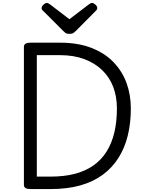

<svg xmlns="http://www.w3.org/2000/svg" viewBox="-20 -1289 1005 1309"><path d="M187 0Q143 0 143 -28V-970Q143 -984 154 -991Q165 -998 187 -998H389Q511 -998 602 -963Q693 -928 753 -866Q813 -804 842.5 -723.5Q872 -643 872 -550Q872 -449 851 -364Q830 -279 787 -211.5Q744 -144 679 -96.5Q614 -49 526 -24.5Q438 0 326 0ZM231 -85H326Q418 -85 490.5 -104Q563 -123 617 -161Q671 -199 706.5 -255.5Q742 -312 759.5 -385.5Q777 -459 777 -550Q777 -630 752 -696Q727 -762 677 -810.5Q627 -859 555 -886Q483 -913 389 -913H231ZM608 -1269Q618 -1269 630.5 -1257.5Q643 -1246 643 -1235Q643 -1233 642.5 -1229Q642 -1225 637 -1219L497 -1078Q490 -1072 481.5 -1065Q473 -1058 453 -1058Q434 -1058 425.5 -1065Q417 -1072 411 -1078L270 -1219Q264 -1225 264 -1229Q264 -1233 264 -1235Q264 -1246 276.5 -1257.5Q289 -1269 299 -1269Q305 -1269 311 -1265.5Q317 -1262 324 -1257L453 -1158L583 -1257Q591 -1262 596 -1265.5Q601 -1269 608 -1269Z"/></svg>

Font: Playwrite NG Modern
Style: Regular
Weight: 400
Designer: Veronika Burian, José Scaglione
Foundry: TypeTogether
Version: Version 1.002